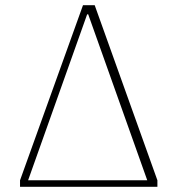

<svg xmlns="http://www.w3.org/2000/svg" viewBox="-20 -718 682 738"><path d="M57 -25 299 -698H344L585 -25V0H57ZM88 -25H546L319 -663H315Z"/></svg>

Font: IBM Plex Serif ExtLt
Style: Regular
Weight: 200
Designer: Mike Abbink, Paul van der Laan, Pieter van Rosmalen
Foundry: Bold Monday
Version: Version 3.001